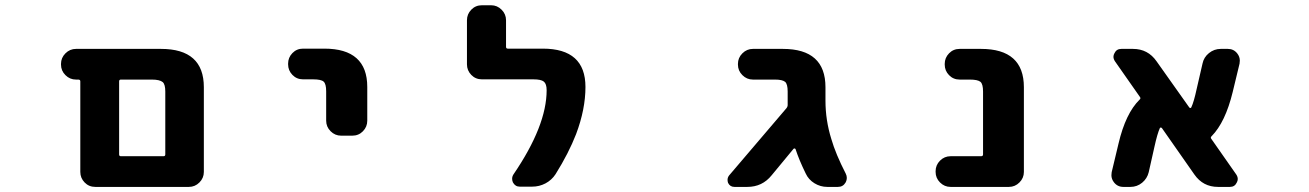

<svg xmlns="http://www.w3.org/2000/svg" viewBox="-20 -737 5040 739"><path d="M346.7 -17.6Q322.3 -17.6 305.7 -34.7Q289.1 -51.8 289.1 -75.2V-423.8Q289.1 -430.7 281.2 -430.7H272.5Q249 -430.7 231.9 -447.8Q214.8 -464.8 214.8 -488.3V-491.2Q214.8 -514.6 231.9 -531.7Q249 -548.8 272.5 -548.8H599.6Q764.6 -548.8 764.6 -401.4V-75.2Q764.6 -51.8 747.6 -34.7Q730.5 -17.6 707 -17.6ZM609.4 -135.7Q616.2 -135.7 616.2 -142.6V-384.8Q616.2 -412.1 606.4 -420.9Q594.7 -430.7 564.5 -430.7H445.3Q438.5 -430.7 438.5 -423.8V-142.6Q438.5 -135.7 445.3 -135.7Z M1293 -214.8Q1269.5 -214.8 1252.4 -231.9Q1235.4 -249 1235.4 -272.5V-385.7Q1235.4 -414.1 1225.6 -422.9Q1215.8 -431.6 1185.5 -431.6H1146.5Q1122.1 -431.6 1105.5 -448.7Q1088.9 -465.8 1088.9 -489.3V-492.2Q1088.9 -515.6 1105.5 -532.7Q1122.1 -549.8 1146.5 -549.8H1228.5Q1393.6 -549.8 1393.6 -402.3V-272.5Q1393.6 -249 1377 -231.9Q1360.4 -214.8 1335.9 -214.8Z M1980.5 -18.6Q1962.9 -18.6 1954.1 -35.2Q1951.2 -42 1951.2 -48.8Q1951.2 -57.6 1956.1 -65.4Q2084 -252.9 2084 -389.6Q2084 -414.1 2073.2 -422.9Q2062.5 -431.6 2033.2 -431.6H1835Q1810.5 -431.6 1793.9 -448.7Q1777.3 -465.8 1777.3 -489.3V-659.2Q1777.3 -682.6 1793.9 -699.7Q1810.5 -716.8 1835 -716.8H1870.1Q1893.6 -716.8 1910.6 -699.7Q1927.7 -682.6 1927.7 -659.2V-556.6Q1927.7 -549.8 1934.6 -549.8H2069.3Q2233.4 -549.8 2233.4 -402.3Q2233.4 -316.4 2197.3 -220.7Q2168.9 -147.5 2118.2 -66.4Q2103.5 -43.9 2079.6 -31.2Q2055.7 -18.6 2028.3 -18.6Z M3164.1 -17.6Q3137.7 -17.6 3114.7 -31.7Q3091.8 -45.9 3081.1 -69.3Q3055.7 -121.1 3042 -163.1Q3041 -165 3038.6 -165.5Q3036.1 -166 3034.2 -164.1L2950.2 -62.5Q2914.1 -17.6 2856.4 -17.6H2806.6Q2790 -17.6 2782.2 -33.2Q2780.3 -39.1 2780.3 -44.9Q2780.3 -53.7 2786.1 -61.5L3006.8 -320.3Q3011.7 -326.2 3011.7 -333V-384.8Q3011.7 -413.1 3002 -421.9Q2991.2 -430.7 2962.9 -430.7H2877.9Q2854.5 -430.7 2837.4 -447.8Q2820.3 -464.8 2820.3 -488.3V-491.2Q2820.3 -514.6 2837.4 -531.7Q2854.5 -548.8 2877.9 -548.8H2993.2Q3157.2 -548.8 3157.2 -401.4V-349.6Q3157.2 -274.4 3179.7 -202.1Q3196.3 -144.5 3235.4 -68.4Q3239.3 -60.5 3239.3 -52.7Q3239.3 -43 3234.4 -34.2Q3224.6 -17.6 3205.1 -17.6Z M3638.7 -17.6Q3615.2 -17.6 3598.1 -34.7Q3581.1 -51.8 3581.1 -75.2V-78.1Q3581.1 -101.6 3598.1 -118.7Q3615.2 -135.7 3638.7 -135.7H3755.9Q3763.7 -135.7 3763.7 -142.6V-384.8Q3763.7 -413.1 3753.9 -421.9Q3743.2 -430.7 3712.9 -430.7H3673.8Q3649.4 -430.7 3632.8 -447.8Q3616.2 -464.8 3616.2 -488.3V-491.2Q3616.2 -514.6 3632.8 -531.7Q3649.4 -548.8 3673.8 -548.8H3755.9Q3920.9 -548.8 3920.9 -401.4V-75.2Q3920.9 -51.8 3903.8 -34.7Q3886.7 -17.6 3863.3 -17.6Z M4668 -17.6Q4610.4 -17.6 4577.1 -65.4L4452.1 -244.1Q4450.2 -246.1 4447.8 -246.1Q4445.3 -246.1 4444.3 -244.1Q4434.6 -222.7 4423.8 -173.8L4401.4 -74.2Q4395.5 -49.8 4376 -33.7Q4356.4 -17.6 4331.1 -17.6H4303.7Q4281.2 -17.6 4267.6 -35.2Q4257.8 -47.9 4257.8 -62.5Q4257.8 -68.4 4258.8 -74.2L4285.2 -184.6Q4312.5 -300.8 4366.2 -353.5Q4372.1 -358.4 4367.2 -364.3L4271.5 -501Q4265.6 -509.8 4265.6 -518.6Q4265.6 -525.4 4269.5 -532.2Q4277.3 -548.8 4295.9 -548.8H4340.8Q4398.4 -548.8 4431.6 -501L4557.6 -323.2Q4559.6 -321.3 4562 -321.3Q4564.5 -321.3 4565.4 -324.2Q4575.2 -344.7 4585.9 -394.5L4608.4 -492.2Q4613.3 -516.6 4633.3 -532.7Q4653.3 -548.8 4678.7 -548.8H4706.1Q4728.5 -548.8 4742.2 -531.2Q4752 -518.6 4752 -503.9Q4752 -498 4751 -492.2L4724.6 -382.8Q4696.3 -266.6 4643.6 -212.9Q4637.7 -208 4642.6 -202.1L4738.3 -65.4Q4744.1 -56.6 4744.1 -47.9Q4744.1 -41 4740.2 -34.2Q4732.4 -17.6 4713.9 -17.6Z"/></svg>

Font: Rounded Mgen+ 1mn bold
Style: Bold
Weight: 700
Designer: [Source Han Sans]
Ryoko NISHIZUKA  (kana & ideographs); Paul D. Hunt (Latin, Greek & Cyrillic); Wenlong ZHANG  (bopomofo
Version: Version 1.059.20150602